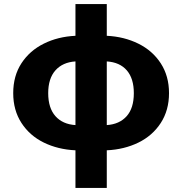

<svg xmlns="http://www.w3.org/2000/svg" viewBox="-20 -731 895 944"><path d="M351 8Q265 4 195.5 -30Q126 -64 85.5 -126.5Q45 -189 45 -273Q45 -358 85.5 -420Q126 -482 195.5 -516.5Q265 -551 351 -555V-711H505V-555Q590 -551 660 -516.5Q730 -482 770.5 -419.5Q811 -357 811 -273Q811 -189 770.5 -126.5Q730 -64 660.5 -30Q591 4 505 8V193H351ZM351 -116V-429Q288 -425 252.5 -385Q217 -345 217 -273Q217 -200 252.5 -160Q288 -120 351 -116ZM638 -273Q638 -345 603.5 -385Q569 -425 505 -429V-116Q567 -120 602.5 -159.5Q638 -199 638 -273Z"/></svg>

Font: Nebula Sans Bold
Style: Regular
Weight: 700
Designer: Paul D. Hunt for Adobe (as Source Sans)
Foundry: Nebula Entertainment & Broadcasting LLC
Version: Version 1.010